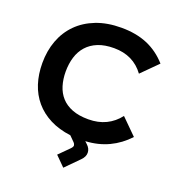

<svg xmlns="http://www.w3.org/2000/svg" viewBox="-180 -960 1220 1336"><g transform="rotate(20 430.0 -292.0)"><path d="M830 -134Q770 -69 693 -32.5Q616 4 522 9L539 25Q565 49 565.5 79Q566 109 539 136L441 235L370 164L443 91Q460 74 458 63Q456 52 448 44L410 6Q323 -5 256.5 -39Q190 -73 145 -126Q100 -179 77.5 -248.5Q55 -318 55 -400Q55 -491 83.5 -567.5Q112 -644 167.5 -700Q223 -756 304 -787.5Q385 -819 490 -819Q599 -819 682 -784Q765 -749 829 -677L712 -560Q633 -668 490 -668Q421 -668 371.5 -648Q322 -628 290 -592Q258 -556 243 -507Q228 -458 228 -400Q228 -344 242.5 -296.5Q257 -249 288 -214.5Q319 -180 368.5 -160.5Q418 -141 489 -141Q562 -141 618.5 -168.5Q675 -196 715 -248Z"/></g></svg>

Font: TypoPRO Sinkin Sans
Style: 700 Bold
Weight: 700
Designer: Keith Bates
Foundry: K-Type
Version: Sinkin Sans (version 1.0)  by Keith Bates   •   © 2014   www